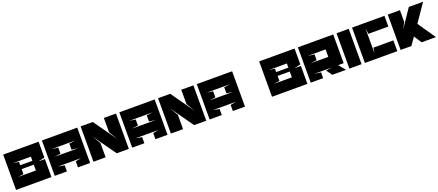

<svg xmlns="http://www.w3.org/2000/svg" viewBox="95 -1951 7442 3262"><g transform="rotate(-20 3816.5 -319.5)"><path d="M460 -300V-195H135L240 -210V-300H460ZM460 -445V-370H240V-431L135 -445H460ZM670 -639H30C30 -429 30 -218 30 0C240 0 460 0 670 0V-325H555L670 -352V-639Z M835 -445H1265L1150 -430V-320L1265 -305H835L950 -320V-430ZM730 -639V0H950V-110L835 -130H1255L1150 -110V0H1369V-639Z M1940 -228 1650 -639H1430V0H1650V-259L1559 -411L1850 0H2069V-639H1850V-380Z M2235 -445H2665L2550 -430V-320L2665 -305H2235L2350 -320V-430ZM2130 -639V0H2350V-110L2235 -130H2655L2550 -110V0H2769V-639Z M3340 -228 3050 -639H2830V0H3050V-259L2959 -411L3250 0H3469V-639H3250V-380Z M3635 -445H4065L3950 -430V-320L4065 -305H3635L3750 -320V-430ZM3530 -639V0H3750V-110L3635 -130H4055L3950 -110V0H4169V-639Z M5088 -300V-195H4763L4868 -210V-300H5088ZM5088 -445V-370H4868V-431L4763 -445H5088ZM5298 -639H4658C4658 -429 4658 -218 4658 0C4868 0 5088 0 5298 0V-325H5183L5298 -352V-639Z M5788 -445V-310H5462L5583 -325V-430L5462 -445H5788ZM5784 -120 5673 -105 5748 0H5996L5898 -120H5997V-639C5787 -639 5568 -639 5358 -639V0H5583V-105L5463 -120H5784Z M6057 0H6277V-639H6057V0Z M6547 -550 6562 -445H6923V-639H6337V0H6923V-195H6562L6547 -100V-550Z M7622 -639H7364L7143 -312L7203 -426V-639H6983V0H7178L7273 -137L7364 0H7622L7402 -319Z"/></g></svg>

Font: Banana Brick
Style: Regular
Weight: 400
Designer: artmaker
Foundry: artmaker
Version: Version 4.000 2011 initial release